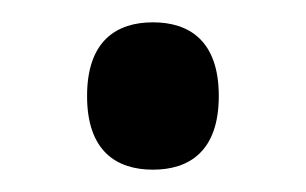

<svg xmlns="http://www.w3.org/2000/svg" viewBox="-20 -145 274 172"><path d="M117 7C149 7 176 -9 176 -59C176 -109 149 -125 117 -125C85 -125 58 -109 58 -59C58 -9 85 7 117 7Z"/></svg>

Font: Noto Serif Devanagari SemiCondensed
Style: Regular
Weight: 400
Width: 4
Designer: Universal Thirst, Indian Type Foundry and the Monotype Design Team
Foundry: Monotype Imaging Inc.
Version: Version 2.004